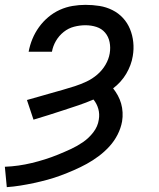

<svg xmlns="http://www.w3.org/2000/svg" viewBox="-34 -558 654 791"><path d="M-6 213 -14 129Q14 128 42 124Q70 120 97 113.5Q124 107 151 98.5Q178 90 205 79Q232 68 258 56Q284 44 308 27.5Q332 11 350.5 -13Q369 -37 373 -65Q377 -88 371 -109.5Q365 -131 351 -148Q321 -135 290 -124.5Q259 -114 228 -104Q197 -94 166 -84Q135 -74 104 -65L77 -146Q102 -153 126.5 -160Q151 -167 175.5 -174Q200 -181 225 -188Q250 -195 274.5 -203Q299 -211 322.5 -222Q346 -233 366.5 -250.5Q387 -268 400.5 -291Q414 -314 418 -338Q422 -362 417.5 -384.5Q413 -407 399 -423.5Q385 -440 363.5 -447Q342 -454 318 -454Q295 -454 271.5 -448Q248 -442 228.5 -426.5Q209 -411 196.5 -389.5Q184 -368 180 -345H84Q89 -372 99.5 -397.5Q110 -423 126.5 -446Q143 -469 165 -487.5Q187 -506 212.5 -517.5Q238 -529 265 -533.5Q292 -538 318 -538Q348 -538 376 -533.5Q404 -529 429 -516.5Q454 -504 472.5 -484Q491 -464 501.5 -438.5Q512 -413 515 -384.5Q518 -356 513 -327Q510 -308 503 -289.5Q496 -271 486 -254Q476 -237 462 -221.5Q448 -206 432 -194Q443 -180 451.5 -164.5Q460 -149 465 -131.5Q470 -114 471 -95Q472 -76 469 -58Q464 -30 450.5 -3.5Q437 23 417 45Q397 67 373 85Q349 103 323.5 117Q298 131 270.5 143Q243 155 216 165Q189 175 161.5 182.5Q134 190 106 196Q78 202 50 206.5Q22 211 -6 213Z"/></svg>

Font: Iosevka Curly MdExObl
Style: Regular
Weight: 500
Width: 7
Italic angle: -9°
Monospace: yes
Designer: Belleve Invis
Foundry: Belleve Invis
Version: Version 11.1.0; ttfautohint (v1.8.3)